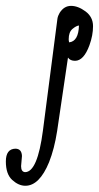

<svg xmlns="http://www.w3.org/2000/svg" viewBox="-21 -606 331 640"><path d="M52.2 -85.9 49.3 -52.2Q49.3 -33.2 62.5 -32.2Q104 -32.2 122.1 -170.9L170.4 -543.5Q171.9 -553.2 177.7 -563Q192.4 -586.4 215.8 -586.4Q239.3 -586.4 264.2 -567.9Q289.1 -549.3 289.1 -518.8Q289.1 -488.3 277.3 -455.6Q258.3 -403.3 229 -403.3Q212.9 -403.3 205.6 -414.1L169.4 -168.9Q160.2 -109.9 142.6 -65.4Q110.4 13.2 63.5 13.2Q41 13.2 19.8 -6.1Q-1.5 -25.4 -1.5 -67.6Q-1.5 -109.9 30.8 -110.4Q51.3 -109.9 52.2 -85.9ZM209.5 -464.8Q240.7 -468.3 242.2 -521Q232.9 -520 220.5 -509.5Q208 -499 208 -475.1Q208 -469.7 209.5 -464.8Z"/></svg>

Font: Kristi
Style: Regular
Weight: 400
Italic angle: -15°
Version: Version 1.004